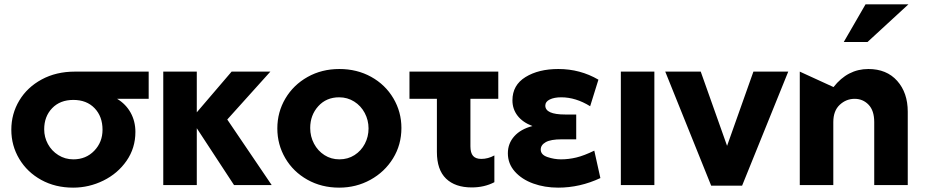

<svg xmlns="http://www.w3.org/2000/svg" viewBox="-20 -850 4255 882"><path d="M602 -244Q602 -170 561.5 -111.5Q521 -53 455 -20.5Q389 12 316 12Q234 12 169.5 -23.5Q105 -59 68.5 -120Q32 -181 32 -254Q32 -327 68.5 -388Q105 -449 171.5 -485Q238 -521 324 -521H663V-396H518Q558 -372 580 -332.5Q602 -293 602 -244ZM451 -254Q451 -315 414.5 -353Q378 -391 317 -391Q256 -391 219.5 -353Q183 -315 183 -256Q183 -220 200 -188.5Q217 -157 248 -137.5Q279 -118 317 -118Q375 -118 413 -157.5Q451 -197 451 -254Z M884 -521H730V0H884V-261L1055 0H1228L1024 -301L1222 -521H1044L884 -334Z M1824 -262Q1824 -336 1787 -398.5Q1750 -461 1685 -497Q1620 -533 1539 -533Q1458 -533 1393 -496.5Q1328 -460 1291 -397.5Q1254 -335 1254 -260Q1254 -186 1290.5 -123.5Q1327 -61 1392 -24.5Q1457 12 1538 12Q1616 12 1681.5 -24Q1747 -60 1785.5 -122.5Q1824 -185 1824 -262ZM1673 -260Q1673 -222 1656 -189.5Q1639 -157 1608.5 -137.5Q1578 -118 1539 -118Q1501 -118 1470.5 -137.5Q1440 -157 1422.5 -190Q1405 -223 1405 -262Q1405 -321 1442 -362Q1479 -403 1538 -403Q1576 -403 1607 -383.5Q1638 -364 1655.5 -331Q1673 -298 1673 -260Z M2269 -521V-396H2141V-178Q2141 -148 2153 -134Q2165 -120 2191 -120Q2222 -120 2251 -136V-13Q2205 11 2147 11Q2071 11 2029 -29.5Q1987 -70 1987 -152V-396H1861V-521Z M2557 -118Q2592 -118 2627.5 -126.5Q2663 -135 2710 -158L2738 -32Q2644 12 2544 12Q2482 12 2429.5 -7Q2377 -26 2345 -62Q2313 -98 2313 -146Q2313 -191 2342.5 -224Q2372 -257 2426 -271Q2381 -288 2357.5 -318.5Q2334 -349 2334 -389Q2334 -459 2394 -496Q2454 -533 2545 -533Q2645 -533 2729 -484L2691 -362Q2625 -403 2558 -403Q2526 -403 2505.5 -393Q2485 -383 2485 -365Q2485 -324 2576 -324H2627V-210H2560Q2510 -210 2487 -197Q2464 -184 2464 -163Q2464 -139 2495 -128.5Q2526 -118 2557 -118Z M2986 -521H2832V0H2986Z M3601 -521H3441L3320 -180L3199 -521H3036L3247 3H3389Z M3969 -533Q3874 -533 3809 -450L3654 -521V0H3808V-289Q3808 -341 3837.5 -368.5Q3867 -396 3906 -396Q3944 -396 3970 -369Q3996 -342 3996 -289V0H4150V-337Q4150 -424 4101.5 -478.5Q4053 -533 3969 -533ZM3856 -657H3965L4153 -830H3956Z"/></svg>

Font: Geom
Style: Bold
Weight: 700
Version: Version 1.102